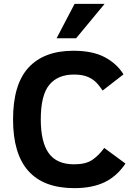

<svg xmlns="http://www.w3.org/2000/svg" viewBox="-20 -950 691 984"><path d="M623 -111.8Q579.6 -46.9 516.4 -16.4Q453.1 14.2 360.8 14.2Q46.9 14.2 46.9 -337.9Q46.9 -518.1 126.5 -604Q206.1 -689.9 356 -689.9Q455.1 -689.9 517.6 -656.5Q580.1 -623 612.8 -568.8L505.9 -485.8Q482.4 -521 462.9 -536.6Q443.4 -552.2 418.5 -560.1Q393.6 -567.9 358.9 -567.9Q275.9 -567.9 232.4 -514.9Q189 -461.9 189 -337.9Q189 -222.2 229.7 -165Q270.5 -107.9 359.9 -107.9Q419.9 -107.9 453.4 -130.9Q486.8 -153.8 514.2 -191.9ZM370.1 -753.9H270L362.3 -930.2H516.1Z"/></svg>

Font: Clear Sans
Style: Bold
Weight: 700
Foundry: Intel Corporation
Version: Version 1.00